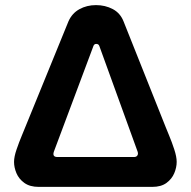

<svg xmlns="http://www.w3.org/2000/svg" viewBox="-20 -732 747 752"><path d="M132 0Q97 0 75.5 -15.5Q54 -31 44.5 -53.5Q35 -76 35 -98Q35 -118 45 -147Q55 -176 65.5 -201Q76 -226 79 -234L248 -648Q262 -680 291 -696Q320 -712 356 -712Q392 -712 421.5 -696.5Q451 -681 464 -648L629 -234Q632 -226 642.5 -201Q653 -176 662.5 -147Q672 -118 672 -98Q672 -76 662.5 -53.5Q653 -31 632 -15.5Q611 0 576 0ZM205 -117H505Q514 -117 518 -123Q522 -129 519 -138L369 -552Q366 -560 357 -560Q349 -560 346 -552L191 -138Q184 -117 205 -117Z"/></svg>

Font: MuseoModerno SemiBold
Style: Regular
Weight: 600
Designer: Pablo Cosgaya, Héctor Gatti, Marcela Romero, and the Authors of The MuseoModerno Project.
Foundry: Omnibus-Type Team
Version: Version 1.001